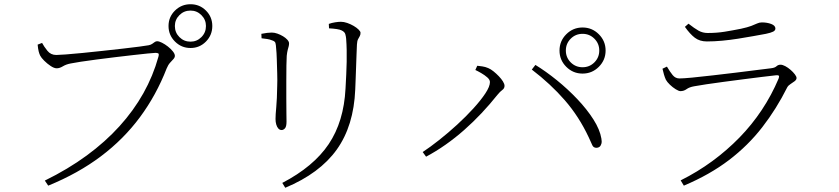

<svg xmlns="http://www.w3.org/2000/svg" viewBox="-20 -837 3970 908"><path d="M192 17Q302 -37 390 -101.5Q478 -166 545 -240Q612 -314 658 -396Q704 -478 729 -568Q733 -582 728.5 -584.5Q724 -587 715 -587Q707 -587 678.5 -584Q650 -581 609.5 -576.5Q569 -572 524 -566.5Q479 -561 436.5 -555.5Q394 -550 361.5 -545Q329 -540 315 -537Q293 -533 277.5 -523.5Q262 -514 248 -514Q236 -514 219.5 -525Q203 -536 189 -550Q175 -564 170 -574Q166 -582 163 -593.5Q160 -605 158 -626L179 -634Q188 -617 204 -597Q220 -577 246 -577Q258 -577 291 -579.5Q324 -582 370 -586.5Q416 -591 465.5 -596.5Q515 -602 560.5 -607Q606 -612 639 -616.5Q672 -621 683 -623Q693 -625 699.5 -629.5Q706 -634 711.5 -638Q717 -642 723 -642Q732 -642 746 -635Q760 -628 774 -617Q788 -606 797.5 -594Q807 -582 807 -573Q807 -565 800 -557.5Q793 -550 784 -540Q775 -530 768 -513Q719 -387 642 -283Q565 -179 457.5 -98Q350 -17 208 41ZM881 -610Q838 -610 807.5 -640.5Q777 -671 777 -714Q777 -757 807.5 -787Q838 -817 881 -817Q924 -817 954 -787Q984 -757 984 -714Q984 -671 954 -640.5Q924 -610 881 -610ZM881 -640Q911 -640 932.5 -661.5Q954 -683 954 -714Q954 -744 932.5 -765.5Q911 -787 881 -787Q850 -787 828.5 -765.5Q807 -744 807 -714Q807 -683 828.5 -661.5Q850 -640 881 -640Z M1315 28Q1463 -49 1534.5 -155.5Q1606 -262 1614 -418Q1616 -454 1617.5 -485.5Q1619 -517 1619.5 -545Q1620 -573 1619.5 -600Q1619 -627 1617 -654Q1616 -665 1613 -675.5Q1610 -686 1596 -693Q1589 -697 1572.5 -699.5Q1556 -702 1536 -703L1535 -724Q1549 -729 1565 -731.5Q1581 -734 1592 -734Q1606 -734 1622 -728.5Q1638 -723 1652.5 -714.5Q1667 -706 1676 -697Q1685 -688 1685 -682Q1685 -672 1681 -665.5Q1677 -659 1673 -651Q1669 -643 1668 -626Q1667 -604 1666 -576.5Q1665 -549 1664 -520.5Q1663 -492 1662 -464.5Q1661 -437 1660 -414Q1653 -242 1572.5 -129.5Q1492 -17 1329 51ZM1312 -222Q1303 -222 1296.5 -229Q1290 -236 1286.5 -248Q1283 -260 1283 -274Q1283 -294 1286.5 -330.5Q1290 -367 1291 -432Q1292 -455 1291 -489.5Q1290 -524 1289 -557Q1288 -590 1286 -607Q1285 -626 1282.5 -634Q1280 -642 1267 -646Q1255 -651 1243.5 -652.5Q1232 -654 1217 -656L1216 -677Q1230 -680 1243 -681.5Q1256 -683 1265 -683Q1278 -683 1292 -678Q1306 -673 1318.5 -665.5Q1331 -658 1339 -649Q1347 -640 1347 -632Q1347 -624 1345 -617Q1343 -610 1340.5 -600.5Q1338 -591 1336 -573Q1335 -560 1334.5 -527.5Q1334 -495 1334 -454V-372Q1334 -331 1334.5 -301Q1335 -271 1335 -262Q1335 -238 1327.5 -230Q1320 -222 1312 -222Z M2735 -489Q2690 -489 2658 -521Q2626 -553 2626 -598Q2626 -643 2658 -675Q2690 -707 2735 -707Q2780 -707 2812 -675Q2844 -643 2844 -598Q2844 -553 2812 -521Q2780 -489 2735 -489ZM1979 -118Q2014 -141 2057 -175Q2100 -209 2142 -247.5Q2184 -286 2219 -324.5Q2254 -363 2275.5 -395.5Q2297 -428 2297 -449Q2297 -460 2284.5 -471Q2272 -482 2255.5 -491.5Q2239 -501 2228 -506L2237 -526Q2247 -525 2261 -523Q2275 -521 2289 -515Q2301 -510 2314 -499.5Q2327 -489 2339 -476.5Q2351 -464 2358.5 -452Q2366 -440 2366 -431Q2366 -419 2355.5 -411.5Q2345 -404 2332 -388Q2297 -344 2257.5 -302Q2218 -260 2175.5 -222.5Q2133 -185 2087.5 -153Q2042 -121 1995 -96ZM2801 -138Q2787 -138 2781.5 -149.5Q2776 -161 2764 -188Q2718 -286 2651 -363Q2584 -440 2495 -508L2512 -530Q2561 -500 2613 -458Q2665 -416 2710.5 -368Q2756 -320 2786.5 -272Q2817 -224 2824 -182Q2827 -167 2824 -157Q2821 -147 2815 -142.5Q2809 -138 2801 -138ZM2735 -519Q2768 -519 2791 -542Q2814 -565 2814 -598Q2814 -631 2791 -654Q2768 -677 2735 -677Q2702 -677 2679 -654Q2656 -631 2656 -598Q2656 -565 2679 -542Q2702 -519 2735 -519Z M3199 16Q3279 -24 3348.5 -75Q3418 -126 3477 -186.5Q3536 -247 3582.5 -317Q3629 -387 3662 -465Q3666 -475 3663 -479Q3660 -482 3650 -481Q3622 -478 3581.5 -473Q3541 -468 3494.5 -462Q3448 -456 3403 -450Q3358 -444 3321 -438.5Q3284 -433 3263 -429Q3240 -425 3227 -415.5Q3214 -406 3198 -406Q3190 -406 3175.5 -415Q3161 -424 3148 -436.5Q3135 -449 3129 -460Q3124 -471 3120 -484.5Q3116 -498 3113 -512L3134 -522Q3148 -498 3161 -482Q3174 -466 3193 -466Q3210 -466 3253 -470Q3296 -474 3350.5 -480.5Q3405 -487 3460.5 -493.5Q3516 -500 3560.5 -506Q3605 -512 3625 -514Q3644 -516 3652 -523.5Q3660 -531 3671 -531Q3681 -531 3694 -524Q3707 -517 3719 -506.5Q3731 -496 3739 -485.5Q3747 -475 3747 -468Q3747 -460 3738 -453Q3729 -446 3718.5 -439.5Q3708 -433 3703 -424Q3652 -322 3585 -235.5Q3518 -149 3427.5 -80Q3337 -11 3214 41ZM3323 -641Q3289 -641 3266 -658.5Q3243 -676 3219 -710L3236 -725Q3264 -703 3283.5 -692Q3303 -681 3327 -681Q3370 -681 3407 -687Q3444 -693 3484 -701Q3516 -708 3533 -714.5Q3550 -721 3560.5 -726Q3571 -731 3583 -731Q3608 -731 3627.5 -723.5Q3647 -716 3647 -702Q3647 -693 3636.5 -687.5Q3626 -682 3602 -677Q3575 -672 3541.5 -666Q3508 -660 3470.5 -654Q3433 -648 3395 -644.5Q3357 -641 3323 -641Z"/></svg>

Font: Noto Serif HK ExtraLight ExtraLight
Style: Regular
Weight: 250
Version: Version 2.003-H1;hotconv 1.1.1;makeotfexe 2.6.0